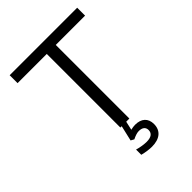

<svg xmlns="http://www.w3.org/2000/svg" viewBox="-248 -788 1116 1116"><g transform="rotate(-45 309.5 -230.5)"><path d="M595 -670H40V-605H280V0H291L269 95L289 106C309 96 327 90 341 90C370 90 386 103 386 126C386 153 367 167 330 167C311 167 280 163 254 155V198C280 205 311 209 331 209C396 209 433 178 433 124C433 76 403 49 352 49C341 49 328 51 316 54L328 0H354V-605H595Z"/></g></svg>

Font: LT Wave Text Light
Style: Regular
Weight: 300
Designer: Daniel Lyons
Version: Version 2.5 (Glyphs App)